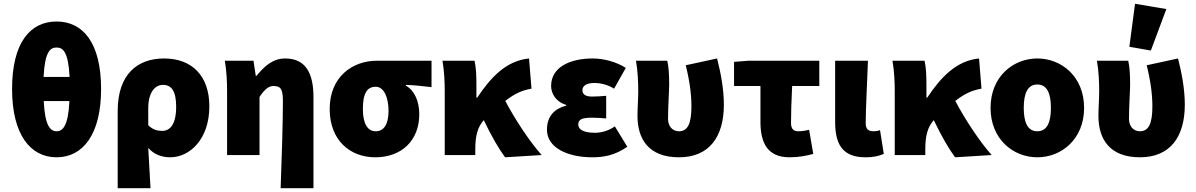

<svg xmlns="http://www.w3.org/2000/svg" viewBox="-20 -822 6340 1018"><path d="M280 12C420 12 516 -110 516 -350C516 -595 420 -708 280 -708C140 -708 44 -596 44 -350C44 -110 140 12 280 12ZM280 -570C313 -570 342 -550 349 -414H211C218 -550 247 -570 280 -570ZM280 -126C247 -126 218 -155 212 -286H348C342 -155 313 -126 280 -126Z M604 176H778C774 108 770 34 766 -38C798 0 844 12 882 12C988 12 1090 -86 1090 -258C1090 -420 998 -512 850 -512C708 -512 604 -428 604 -233ZM840 -128C815 -128 790 -134 766 -158V-252C766 -322 796 -372 844 -372C890 -372 914 -338 914 -256C914 -160 880 -128 840 -128Z M1468 176H1642V-308C1642 -432 1602 -512 1492 -512C1424 -512 1380 -468 1340 -420H1336L1324 -500H1172C1182 -444 1184 -380 1184 -340V0H1356V-308C1380 -344 1402 -366 1430 -366C1468 -366 1480 -350 1480 -286C1480 -182 1474 22 1468 176Z M1970 12C2108 12 2203 -76 2203 -216C2203 -285 2178 -342 2132 -368V-372C2183 -370 2214 -366 2268 -360V-500H1978C1850 -500 1728 -416 1728 -244C1728 -78 1836 12 1970 12ZM1972 -126C1928 -126 1904 -168 1904 -244C1904 -330 1928 -362 1972 -362C2016 -362 2040 -305 2040 -234C2040 -164 2016 -126 1972 -126Z M2338 0H2500V-31C2500 -104 2513 -149 2545 -185C2588 -96 2624 -34 2658 12L2852 0C2789 -70 2710 -190 2659 -287C2711 -327 2748 -343 2798 -352L2785 -512C2664 -500 2582 -412 2510 -304H2506V-374C2506 -422 2504 -466 2496 -500H2326C2336 -444 2338 -380 2338 -340Z M3120 12C3181 12 3240 2 3306 -44L3240 -152C3204 -126 3162 -118 3136 -118C3076 -118 3046 -134 3046 -162C3046 -190 3068 -198 3120 -198C3143 -198 3171 -196 3194 -194V-314C3171 -312 3142 -310 3120 -310C3090 -310 3068 -318 3068 -344C3068 -366 3088 -382 3132 -382C3166 -382 3204 -372 3236 -352L3298 -462C3248 -494 3182 -512 3122 -512C3006 -512 2902 -468 2902 -366C2902 -328 2926 -282 2982 -266V-262C2920 -246 2880 -206 2880 -134C2880 -38 2991 12 3120 12Z M3580 12C3740 12 3818 -96 3818 -267C3818 -348 3802 -434 3782 -512L3616 -476C3638 -386 3646 -318 3646 -258C3646 -166 3626 -126 3580 -126C3546 -126 3522 -152 3522 -192C3522 -260 3528 -338 3528 -374C3528 -422 3526 -466 3518 -500H3352C3362 -444 3364 -380 3364 -340C3364 -296 3360 -251 3360 -207C3360 -84 3420 12 3580 12Z M4166 12C4214 12 4256 4 4292 -6L4270 -134C4246 -128 4230 -126 4212 -126C4190 -126 4174 -136 4174 -170C4174 -214 4176 -290 4180 -366H4324V-500H3948L3872 -494V-366H4012V-176C4012 -64 4050 12 4166 12Z M4568 12C4616 12 4642 4 4666 -6L4646 -132C4636 -128 4622 -126 4614 -126C4584 -126 4570 -136 4570 -170C4570 -240 4578 -390 4582 -500H4408V-176C4408 -64 4442 12 4568 12Z M4724 0H4886V-31C4886 -104 4899 -149 4931 -185C4974 -96 5010 -34 5044 12L5238 0C5175 -70 5096 -190 5045 -287C5097 -327 5134 -343 5184 -352L5171 -512C5050 -500 4968 -412 4896 -304H4892V-374C4892 -422 4890 -466 4882 -500H4712C4722 -444 4724 -380 4724 -340Z M5480 12C5608 12 5728 -84 5728 -250C5728 -416 5608 -512 5480 -512C5352 -512 5232 -416 5232 -250C5232 -84 5352 12 5480 12ZM5480 -126C5428 -126 5408 -174 5408 -250C5408 -326 5428 -374 5480 -374C5532 -374 5552 -326 5552 -250C5552 -174 5532 -126 5480 -126Z M6024 12C6184 12 6262 -96 6262 -267C6262 -348 6246 -434 6226 -512L6060 -476C6082 -386 6090 -318 6090 -258C6090 -166 6070 -126 6024 -126C5990 -126 5966 -152 5966 -192C5966 -260 5972 -338 5972 -374C5972 -422 5970 -466 5962 -500H5796C5806 -444 5808 -380 5808 -340C5808 -296 5804 -251 5804 -207C5804 -84 5864 12 6024 12ZM6082 -554 6164 -774 5998 -802 5968 -574Z"/></svg>

Font: Source Sans Pro Black
Style: Regular
Weight: 900
Designer: Paul D. Hunt
Foundry: Adobe Systems Incorporated
Version: Version 3.006;hotconv 1.0.111;makeotfexe 2.5.65597